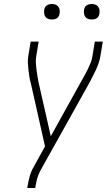

<svg xmlns="http://www.w3.org/2000/svg" viewBox="-20 -944 540 964"><path d="M117 0 118 -7Q122 -32 128.5 -56.5Q135 -81 148 -104L206 -209L135 -525Q130 -542 127.5 -558.5Q125 -575 123 -592Q121 -609 120 -626.5Q119 -644 122 -662L134 -735H174L162 -662Q159 -645 160 -628.5Q161 -612 163 -596Q165 -580 167.5 -564.5Q170 -549 173 -533L235 -260L392 -543Q400 -557 408 -571.5Q416 -586 423 -601Q430 -616 436 -631Q442 -646 444 -662L456 -735H496L484 -662Q481 -644 475 -626.5Q469 -609 461 -592Q453 -575 444.5 -558.5Q436 -542 427 -525L182 -86Q172 -67 166.5 -47Q161 -27 158 -7L157 0ZM441 -846Q431 -846 422.5 -849Q414 -852 408.5 -859Q403 -866 402 -875.5Q401 -885 402 -895Q403 -901 406 -907Q409 -913 415 -917Q421 -921 427.5 -922.5Q434 -924 440 -924Q450 -924 458.5 -921Q467 -918 472.5 -911Q478 -904 479.5 -894.5Q481 -885 479 -875Q478 -869 475 -863Q472 -857 466.5 -853Q461 -849 454 -847.5Q447 -846 441 -846ZM241 -846Q231 -846 222.5 -849Q214 -852 208.5 -859Q203 -866 202 -875.5Q201 -885 202 -895Q203 -901 206 -907Q209 -913 215 -917Q221 -921 227.5 -922.5Q234 -924 240 -924Q250 -924 258.5 -921Q267 -918 272.5 -911Q278 -904 279.5 -894.5Q281 -885 279 -875Q278 -869 275 -863Q272 -857 266.5 -853Q261 -849 254 -847.5Q247 -846 241 -846Z"/></svg>

Font: Iosevka Term Curly Extralight
Style: Italic
Weight: 200
Italic angle: -9°
Designer: Belleve Invis
Foundry: Belleve Invis
Version: Version 32.3.0